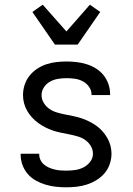

<svg xmlns="http://www.w3.org/2000/svg" viewBox="-20 -790 565 818"><path d="M261 8Q239 8 217 5.5Q195 3 173.5 -3.5Q152 -10 132.5 -21Q113 -32 98.5 -48.5Q84 -65 76 -86.5Q68 -108 68 -130V-135H147V-133Q147 -120 152.5 -108.5Q158 -97 167.5 -89Q177 -81 188.5 -76Q200 -71 212 -68Q224 -65 236.5 -64Q249 -63 261 -63Q280 -63 299 -65.5Q318 -68 335 -76.5Q352 -85 364 -100.5Q376 -116 376 -135Q376 -153 366.5 -168.5Q357 -184 342.5 -194Q328 -204 310.5 -209Q293 -214 275.5 -217.5Q258 -221 240.5 -224.5Q223 -228 206.5 -233.5Q190 -239 174 -247Q158 -255 143.5 -265.5Q129 -276 117 -289Q105 -302 96 -317.5Q87 -333 82.5 -350Q78 -367 78 -385Q78 -407 85 -428.5Q92 -450 105.5 -467Q119 -484 137.5 -496.5Q156 -509 177 -516Q198 -523 220 -525.5Q242 -528 264 -528Q285 -528 306.5 -525.5Q328 -523 349 -516.5Q370 -510 388.5 -498.5Q407 -487 420.5 -470.5Q434 -454 441.5 -433Q449 -412 449 -390V-385H370V-387Q370 -405 359.5 -420Q349 -435 333 -443.5Q317 -452 299 -454.5Q281 -457 264 -457Q245 -457 227 -454Q209 -451 193.5 -442.5Q178 -434 167.5 -418.5Q157 -403 157 -385Q157 -367 166.5 -351.5Q176 -336 190.5 -326Q205 -316 222 -311Q239 -306 256.5 -302.5Q274 -299 291.5 -295.5Q309 -292 326 -286.5Q343 -281 359 -273Q375 -265 389.5 -255Q404 -245 416 -231.5Q428 -218 437 -202.5Q446 -187 450.5 -170Q455 -153 455 -135Q455 -113 447.5 -91Q440 -69 425.5 -52Q411 -35 391.5 -23Q372 -11 350.5 -4Q329 3 306.5 5.5Q284 8 261 8ZM214 -600 118 -739 162 -770 263 -656 363 -770 407 -739 311 -600Z"/></svg>

Font: Iosevka Pride
Style: Regular
Weight: 400
Monospace: yes
Designer: Belleve Invis
Foundry: Belleve Invis
Version: Version 30.3.1; ttfautohint (v1.8.4)